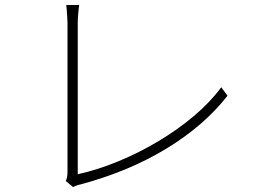

<svg xmlns="http://www.w3.org/2000/svg" viewBox="-20 -750 1040 768"><path d="M243 -26Q246 -32 248 -40.5Q250 -49 250 -62Q250 -75 250 -117.5Q250 -160 250 -220.5Q250 -281 250 -348Q250 -415 250 -478.5Q250 -542 250 -589.5Q250 -637 250 -657Q250 -666 249 -681Q248 -696 247 -710.5Q246 -725 245 -730H297Q295 -720 293 -696.5Q291 -673 291 -658Q291 -640 291 -600.5Q291 -561 291 -507.5Q291 -454 291 -394.5Q291 -335 291 -277.5Q291 -220 291 -171.5Q291 -123 291 -91.5Q291 -60 291 -53Q372 -71 454 -105Q536 -139 612.5 -184.5Q689 -230 754.5 -285Q820 -340 865 -401L890 -367Q796 -247 645.5 -155.5Q495 -64 301 -12Q294 -11 286.5 -8Q279 -5 272 -2Z"/></svg>

Font: Noto Sans TC ExtraLight
Style: Regular
Weight: 250
Designer: Ryoko NISHIZUKA  (kana, bopomofo & ideographs); Paul D. Hunt (Latin, Greek & Cyrillic); Sandoll Communications , Soo-you
Foundry: Adobe
Version: Version 2.004-H2;hotconv 1.0.118;makeotfexe 2.5.65603